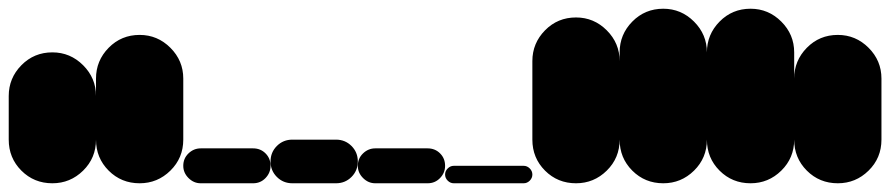

<svg xmlns="http://www.w3.org/2000/svg" viewBox="-20 -420 2040 440"><path d="M0 -100H200V-200H0ZM100 -200Q58 -200 29 -170.5Q0 -141 0 -100Q0 -58 29 -29Q58 0 100 0Q141 0 170.5 -29Q200 -58 200 -100Q200 -141 170.5 -170.5Q141 -200 100 -200ZM100 -300Q58 -300 29 -270.5Q0 -241 0 -200Q0 -158 29 -129Q58 -100 100 -100Q141 -100 170.5 -129Q200 -158 200 -200Q200 -241 170.5 -270.5Q141 -300 100 -300Z M200 -100H400V-240H200ZM300 -200Q258 -200 229 -170.5Q200 -141 200 -100Q200 -58 229 -29Q258 0 300 0Q341 0 370.5 -29Q400 -58 400 -100Q400 -141 370.5 -170.5Q341 -200 300 -200ZM300 -340Q258 -340 229 -310.5Q200 -281 200 -240Q200 -198 229 -169Q258 -140 300 -140Q341 -140 370.5 -169Q400 -198 400 -240Q400 -281 370.5 -310.5Q341 -340 300 -340Z M440 -80Q424 -80 412 -68.5Q400 -57 400 -40Q400 -24 412 -12Q424 0 440 0H560Q577 0 588.5 -12Q600 -24 600 -40Q600 -57 588.5 -68.5Q577 -80 560 -80Z M650 -100Q629 -100 614.5 -85.5Q600 -71 600 -50Q600 -29 614.5 -14.5Q629 0 650 0H750Q771 0 785.5 -14.5Q800 -29 800 -50Q800 -71 785.5 -85.5Q771 -100 750 -100Z M840 -80Q824 -80 812 -68.5Q800 -57 800 -40Q800 -24 812 -12Q824 0 840 0H960Q977 0 988.5 -12Q1000 -24 1000 -40Q1000 -57 988.5 -68.5Q977 -80 960 -80Z M1020 -40Q1012 -40 1006 -34Q1000 -28 1000 -20Q1000 -12 1006 -6Q1012 0 1020 0H1180Q1188 0 1194 -6Q1200 -12 1200 -20Q1200 -28 1194 -34Q1188 -40 1180 -40Z M1200 -100H1400V-280H1200ZM1300 -200Q1258 -200 1229 -170.5Q1200 -141 1200 -100Q1200 -58 1229 -29Q1258 0 1300 0Q1341 0 1370.5 -29Q1400 -58 1400 -100Q1400 -141 1370.5 -170.5Q1341 -200 1300 -200ZM1300 -380Q1258 -380 1229 -350.5Q1200 -321 1200 -280Q1200 -238 1229 -209Q1258 -180 1300 -180Q1341 -180 1370.5 -209Q1400 -238 1400 -280Q1400 -321 1370.5 -350.5Q1341 -380 1300 -380Z M1400 -100H1600V-300H1400ZM1500 -200Q1458 -200 1429 -170.5Q1400 -141 1400 -100Q1400 -58 1429 -29Q1458 0 1500 0Q1541 0 1570.5 -29Q1600 -58 1600 -100Q1600 -141 1570.5 -170.5Q1541 -200 1500 -200ZM1500 -400Q1458 -400 1429 -370.5Q1400 -341 1400 -300Q1400 -258 1429 -229Q1458 -200 1500 -200Q1541 -200 1570.5 -229Q1600 -258 1600 -300Q1600 -341 1570.5 -370.5Q1541 -400 1500 -400Z M1600 -100H1800V-300H1600ZM1700 -200Q1658 -200 1629 -170.5Q1600 -141 1600 -100Q1600 -58 1629 -29Q1658 0 1700 0Q1741 0 1770.5 -29Q1800 -58 1800 -100Q1800 -141 1770.5 -170.5Q1741 -200 1700 -200ZM1700 -400Q1658 -400 1629 -370.5Q1600 -341 1600 -300Q1600 -258 1629 -229Q1658 -200 1700 -200Q1741 -200 1770.5 -229Q1800 -258 1800 -300Q1800 -341 1770.5 -370.5Q1741 -400 1700 -400Z M1800 -100H2000V-240H1800ZM1900 -200Q1858 -200 1829 -170.5Q1800 -141 1800 -100Q1800 -58 1829 -29Q1858 0 1900 0Q1941 0 1970.5 -29Q2000 -58 2000 -100Q2000 -141 1970.5 -170.5Q1941 -200 1900 -200ZM1900 -340Q1858 -340 1829 -310.5Q1800 -281 1800 -240Q1800 -198 1829 -169Q1858 -140 1900 -140Q1941 -140 1970.5 -169Q2000 -198 2000 -240Q2000 -281 1970.5 -310.5Q1941 -340 1900 -340Z"/></svg>

Font: Wavefont Black
Style: Regular
Weight: 900
Version: Version 3.004;gftools[0.9.33]